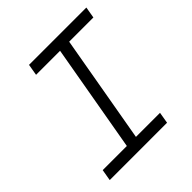

<svg xmlns="http://www.w3.org/2000/svg" viewBox="-187 -827 961 961"><g transform="rotate(-45 293.0 -346.5)"><path d="M44.4 0H450.2L460.4 -60.1H290L390.6 -633.3H562L572.3 -693.4H166.5L156.2 -633.3H326.2L225.6 -60.1H54.7Z"/></g></svg>

Font: Cascadia Mono NF Light
Style: Italic
Weight: 300
Italic angle: -10°
Monospace: yes
Designer: Aaron Bell
Foundry: Saja Typeworks
Version: Version 2404.023